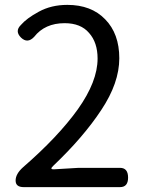

<svg xmlns="http://www.w3.org/2000/svg" viewBox="-20 -767 595 787"><path d="M77 0Q44 0 44 -27Q44 -54 74 -81Q218 -206 299 -319Q380 -433 380 -527Q380 -593 345 -632Q311 -672 245 -672Q164 -672 120 -616Q93 -587 66 -613Q40 -639 65 -664Q89 -692 139 -719Q190 -747 256 -747Q354 -747 411 -688Q469 -629 469 -528Q469 -427 395 -316Q322 -205 198 -87Q182 -72 201 -73L302 -79H472Q505 -79 505 -39Q505 0 472 0Z"/></svg>

Font: Swei Gothic CJK TC Regular
Style: Regular
Weight: 400
Version: Version 2.129